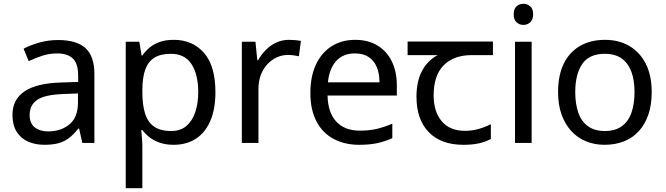

<svg xmlns="http://www.w3.org/2000/svg" viewBox="-20 -757 3526 1017"><path d="M288 -545Q386 -545 433 -502Q480 -459 480 -365V0H416L399 -76H395Q372 -47 347.5 -27.5Q323 -8 291.5 1Q260 10 215 10Q167 10 128.5 -7Q90 -24 68 -59.5Q46 -95 46 -149Q46 -229 109 -272.5Q172 -316 303 -320L394 -323V-355Q394 -422 365 -448Q336 -474 283 -474Q241 -474 203 -461.5Q165 -449 132 -433L105 -499Q140 -518 188 -531.5Q236 -545 288 -545ZM314 -259Q214 -255 175.5 -227Q137 -199 137 -148Q137 -103 164.5 -82Q192 -61 235 -61Q303 -61 348 -98.5Q393 -136 393 -214V-262Z M901 -546Q1000 -546 1060.5 -477Q1121 -408 1121 -269Q1121 -178 1093.5 -115.5Q1066 -53 1016.5 -21.5Q967 10 900 10Q859 10 827 -1Q795 -12 772.5 -29.5Q750 -47 734 -68H728Q730 -51 732 -25Q734 1 734 20V240H646V-536H718L730 -463H734Q750 -486 772.5 -505Q795 -524 826.5 -535Q858 -546 901 -546ZM885 -472Q831 -472 798 -451.5Q765 -431 750 -390Q735 -349 734 -286V-269Q734 -203 748 -157Q762 -111 795.5 -87Q829 -63 887 -63Q936 -63 967.5 -90Q999 -117 1014.5 -163.5Q1030 -210 1030 -270Q1030 -362 994.5 -417Q959 -472 885 -472Z M1511 -546Q1526 -546 1543.5 -544.5Q1561 -543 1574 -540L1563 -459Q1550 -462 1534.5 -464Q1519 -466 1505 -466Q1474 -466 1446 -453Q1418 -440 1396 -416.5Q1374 -393 1361.5 -360Q1349 -327 1349 -286V0H1261V-536H1333L1343 -438H1347Q1364 -468 1388 -492.5Q1412 -517 1443 -531.5Q1474 -546 1511 -546Z M1861 -546Q1930 -546 1979.5 -516Q2029 -486 2055.5 -431.5Q2082 -377 2082 -304V-251H1715Q1717 -160 1761.5 -112.5Q1806 -65 1886 -65Q1937 -65 1976.5 -74.5Q2016 -84 2058 -102V-25Q2017 -7 1977 1.5Q1937 10 1882 10Q1806 10 1747.5 -21Q1689 -52 1656.5 -113.5Q1624 -175 1624 -264Q1624 -352 1653.5 -415Q1683 -478 1736.5 -512Q1790 -546 1861 -546ZM1860 -474Q1797 -474 1760.5 -433.5Q1724 -393 1717 -321H1990Q1990 -367 1976 -401Q1962 -435 1933.5 -454.5Q1905 -474 1860 -474Z M2434 10Q2316 10 2251 -57Q2186 -124 2186 -245Q2186 -325 2215 -380.5Q2244 -436 2298 -465H2139V-537H2591V-465H2478Q2384 -465 2330.5 -411.5Q2277 -358 2277 -252Q2277 -165 2320 -114.5Q2363 -64 2443 -64Q2480 -64 2514 -73.5Q2548 -83 2580 -99V-21Q2551 -5 2516 2.5Q2481 10 2434 10Z M2796 -536V0H2708V-536ZM2753 -737Q2773 -737 2788.5 -723.5Q2804 -710 2804 -681Q2804 -653 2788.5 -639Q2773 -625 2753 -625Q2731 -625 2716 -639Q2701 -653 2701 -681Q2701 -710 2716 -723.5Q2731 -737 2753 -737Z M3432 -269Q3432 -202 3414.5 -150.5Q3397 -99 3364.5 -63Q3332 -27 3285.5 -8.5Q3239 10 3182 10Q3129 10 3084 -8.5Q3039 -27 3006 -63Q2973 -99 2954.5 -150.5Q2936 -202 2936 -269Q2936 -358 2966 -419.5Q2996 -481 3052 -513.5Q3108 -546 3185 -546Q3258 -546 3313.5 -513.5Q3369 -481 3400.5 -419.5Q3432 -358 3432 -269ZM3027 -269Q3027 -206 3043.5 -159.5Q3060 -113 3095 -88Q3130 -63 3184 -63Q3238 -63 3273 -88Q3308 -113 3324.5 -159.5Q3341 -206 3341 -269Q3341 -333 3324 -378Q3307 -423 3272.5 -447.5Q3238 -472 3183 -472Q3101 -472 3064 -418Q3027 -364 3027 -269Z"/></svg>

Font: ugurmukhi85
Style: Book
Weight: 400
Designer: Jelle Bosma - Monotype Design Team
Foundry: Monotype Imaging Inc.
Version: Version 2.003